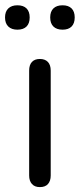

<svg xmlns="http://www.w3.org/2000/svg" viewBox="-38 -720 310 744"><path d="M116.5 5Q96.5 5 85.8 -7Q75 -19 75 -40V-446.5Q75 -468.5 85.8 -480Q96.5 -491.5 116.5 -491.5Q136.5 -491.5 147.5 -480Q158.5 -468.5 158.5 -446.5V-40Q158.5 -19 148 -7Q137.5 5 116.5 5ZM204.5 -605Q181.5 -605 169 -617.2Q156.5 -629.5 156.5 -652.4Q156.5 -675.2 169 -687.4Q181.5 -699.5 204.4 -699.5Q227.2 -699.5 239.4 -687.4Q251.5 -675.2 251.5 -652.4Q251.5 -629.5 239.4 -617.2Q227.3 -605 204.5 -605ZM29.5 -605Q6.9 -605 -5.8 -617.2Q-18.5 -629.5 -18.5 -652.4Q-18.5 -675.2 -5.8 -687.4Q6.9 -699.5 29.5 -699.5Q52.5 -699.5 64.8 -687.4Q77 -675.2 77 -652.4Q77 -629.5 64.8 -617.2Q52.5 -605 29.5 -605Z"/></svg>

Font: Nunito ExtraLight
Style: Regular
Weight: 200
Designer: Vernon Adams
Foundry: Vernon Adams
Version: Version 3.602;April 4, 2023;FontCreator 14.0.0.2856 64-bit